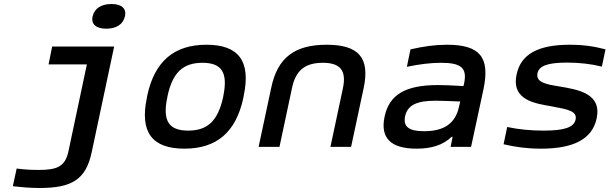

<svg xmlns="http://www.w3.org/2000/svg" viewBox="-20 -732 3040 957"><path d="M442 -651 441 -649C434 -612 458 -589 510 -589C561 -589 594 -612 602 -649L603 -651C611 -689 587 -712 536 -712C484 -712 450 -689 442 -651ZM44 196C96 202 134 205 177 205C337 205 408 164 437 27L549 -500H240L222 -411H413L321 23C305 97 266 115 175 115C144 115 104 114 63 108Z M714 -256 712 -244C676 -73 738 9 899 9C1060 9 1156 -73 1193 -244L1195 -256C1231 -427 1170 -509 1009 -509C848 -509 751 -427 714 -256ZM814 -247 815 -253C840 -370 892 -419 989 -419C1086 -419 1117 -370 1093 -253L1092 -247C1066 -130 1015 -81 918 -81C821 -81 789 -130 814 -247Z M1332 -295 1269 0H1373L1435 -291C1453 -380 1499 -419 1589 -419C1677 -419 1708 -380 1689 -291L1627 0H1730L1793 -295C1824 -444 1768 -509 1608 -509C1448 -509 1363 -444 1332 -295Z M2208 -509C2148 -509 2092 -501 2026 -486L2008 -399C2069 -412 2128 -419 2178 -419C2278 -419 2310 -394 2293 -315L2290 -303C2230 -307 2186 -308 2162 -308C1999 -308 1920 -259 1897 -151C1874 -43 1929 9 2056 9C2132 9 2188 -9 2231 -50H2236L2226 0H2328L2390 -288C2423 -446 2373 -509 2208 -509ZM1999 -152C2011 -207 2055 -230 2151 -230C2179 -230 2230 -228 2274 -226L2268 -201C2251 -119 2196 -78 2094 -78C2017 -78 1989 -101 1999 -152Z M2734 -201C2810 -187 2858 -178 2849 -136C2841 -98 2795 -81 2690 -81C2625 -81 2564 -87 2508 -99L2490 -13C2550 1 2607 9 2677 9C2838 9 2932 -38 2954 -142C2980 -266 2863 -285 2769 -301C2707 -311 2649 -320 2659 -367C2667 -402 2704 -420 2807 -420C2869 -420 2928 -413 2980 -400L2998 -486C2942 -501 2886 -509 2820 -509C2662 -509 2576 -462 2555 -361C2527 -229 2653 -216 2734 -201Z"/></svg>

Font: LT Wave Mono Medium
Style: Italic
Weight: 500
Designer: Daniel Lyons
Version: Version 2.5 (Glyphs App)